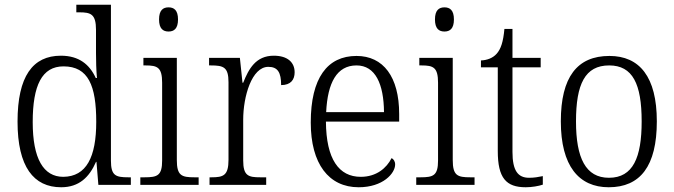

<svg xmlns="http://www.w3.org/2000/svg" viewBox="-20 -780 2845 810"><path d="M238 10C314 10 357 -33 385 -97H387L395 0H532V-32H521C468 -32 448 -39 448 -102V-760H302V-728H314C363 -728 385 -721 385 -654V-556C385 -523 386 -484 389 -451H384C358 -508 313 -545 237 -545C118 -545 54 -458 54 -267C54 -76 122 10 238 10ZM247 -34C163 -34 118 -111 118 -265C118 -420 157 -500 248 -500C353 -500 386 -418 386 -266C386 -118 345 -35 247 -34Z M691 -647C714 -647 731 -659 731 -698C731 -737 714 -749 691 -749C668 -749 651 -737 651 -698C651 -659 668 -647 691 -647ZM572 0H818V-32H800C746 -32 726 -39 726 -105V-536H585V-504H594C644 -504 664 -496 664 -431V-103C664 -39 644 -32 590 -32H572Z M864 0H1103V-32H1078C1028 -32 1006 -38 1006 -103V-275C1006 -373 1042 -498 1112 -498C1152 -498 1166 -474 1166 -421C1207 -421 1223 -444 1223 -475C1223 -517 1193 -545 1135 -545C1059 -545 1029 -489 1006 -431H1003L992 -536H862V-504H869C923 -504 944 -497 944 -433V-106C944 -39 922 -32 872 -32H864Z M1493 10C1596 10 1647 -49 1647 -86C1647 -100 1640 -109 1632 -113C1611 -71 1568 -34 1502 -34C1410 -34 1356 -108 1355 -267H1664V-299C1664 -456 1597 -544 1484 -544C1361 -544 1291 -451 1291 -263C1291 -89 1367 10 1493 10ZM1600 -307H1356C1362 -431 1401 -504 1484 -504C1564 -504 1599 -425 1600 -307Z M1855 -647C1878 -647 1895 -659 1895 -698C1895 -737 1878 -749 1855 -749C1832 -749 1815 -737 1815 -698C1815 -659 1832 -647 1855 -647ZM1736 0H1982V-32H1964C1910 -32 1890 -39 1890 -105V-536H1749V-504H1758C1808 -504 1828 -496 1828 -431V-103C1828 -39 1808 -32 1754 -32H1736Z M2198 10C2224 10 2252 5 2270 -1V-37C2250 -33 2234 -30 2212 -30C2165 -30 2142 -60 2142 -139V-496H2261V-536H2142V-658H2108C2103 -603 2093 -573 2075 -553C2059 -535 2035 -526 2009 -525V-496H2080V-143C2080 -29 2115 10 2198 10Z M2548 10C2681 10 2751 -79 2751 -268C2751 -456 2678 -544 2551 -544C2415 -544 2346 -455 2346 -268C2346 -80 2422 10 2548 10ZM2549 -30C2451 -30 2410 -113 2410 -268C2410 -425 2448 -504 2550 -504C2649 -504 2687 -426 2687 -268C2687 -116 2651 -30 2549 -30Z"/></svg>

Font: Noto Serif Bengali SemiCondensed Light
Style: Regular
Weight: 300
Width: 4
Designer: Juan Bruce, Universal Thirst, Indian Type Foundry and the Monotype Design Team.
Foundry: Monotype Imaging Inc.
Version: Version 2.003